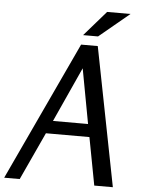

<svg xmlns="http://www.w3.org/2000/svg" viewBox="-66 -952 731 998"><g transform="rotate(5 299.5 -452.5)"><path d="M419 -724 561 0H464L417 -249H190L75 0H-6L332 -724ZM351 -602 221 -316H404ZM452 -905H574L416 -774H338Z"/></g></svg>

Font: Rosario
Style: Italic
Weight: 400
Italic angle: -8.05°
Designer: Hector Gatti
Foundry: Omnibus Type
Version: Version 1.201